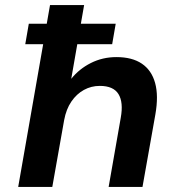

<svg xmlns="http://www.w3.org/2000/svg" viewBox="-20 -740 688 760"><path d="M80 -565 94 -646H438L424 -565ZM52 0 178 -720H313L262 -428Q293 -467 339.5 -490.5Q386 -514 441 -514Q503 -514 541.5 -488Q580 -462 594 -411.5Q608 -361 595 -287L544 0H410L458 -274Q469 -335 449 -367.5Q429 -400 375 -400Q341 -400 312 -384Q283 -368 262.5 -338Q242 -308 234 -265L187 0Z"/></svg>

Font: DM Sans 16pt
Style: Bold Italic
Weight: 700
Italic angle: -10°
Version: Version 4.004;gftools[0.9.30]